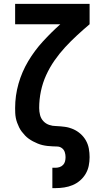

<svg xmlns="http://www.w3.org/2000/svg" viewBox="-20 -755 540 990"><path d="M250 215V110H266Q277 110 287.5 106.5Q298 103 305.5 95Q313 87 315.5 76.5Q318 66 318 55Q318 42 314 29.5Q310 17 299.5 9Q289 1 276 0.5Q263 0 250 -0.5Q237 -1 224 -2.5Q211 -4 198.5 -7Q186 -10 174 -15Q162 -20 150.5 -26Q139 -32 128.5 -39.5Q118 -47 109 -56.5Q100 -66 92 -76.5Q84 -87 78.5 -98.5Q73 -110 68.5 -122Q64 -134 61.5 -147Q59 -160 58.5 -173Q58 -186 58 -198Q58 -262 75.5 -323.5Q93 -385 125.5 -439.5Q158 -494 201 -541Q244 -588 291 -630H58V-735H442V-630Q409 -602 377 -572.5Q345 -543 315.5 -511Q286 -479 261 -443Q236 -407 218 -367.5Q200 -328 191 -285Q182 -242 182 -198Q182 -180 186.5 -162Q191 -144 203.5 -130.5Q216 -117 233.5 -111Q251 -105 269 -105H270Q293 -104 315 -101Q337 -98 357.5 -89Q378 -80 395 -65Q412 -50 423 -30.5Q434 -11 438 11Q442 33 442 55Q442 78 437.5 100Q433 122 421.5 141.5Q410 161 392.5 176Q375 191 354.5 199.5Q334 208 311.5 211.5Q289 215 266 215Z"/></svg>

Font: Iosevka SS04 Extrabold
Style: Regular
Weight: 800
Monospace: yes
Designer: Belleve Invis
Foundry: Belleve Invis
Version: Version 19.0.0; ttfautohint (v1.8.4)